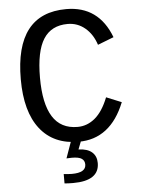

<svg xmlns="http://www.w3.org/2000/svg" viewBox="-59 -715 718 978"><g transform="rotate(-5 300.0 -226.0)"><path d="M153.3 -332.5Q153.3 -199.2 195.1 -132.6Q236.8 -65.9 322.8 -65.9Q372.1 -65.9 412.1 -99.4Q452.1 -132.8 480 -203.6L557.6 -171.9Q484.9 9.8 321.8 9.8Q193.4 9.8 124.3 -78.6Q55.2 -167 55.2 -332.5Q55.2 -668.9 316.9 -668.9Q482.4 -668.9 544.4 -505.4L462.4 -473.6Q444.3 -528.8 406 -560.8Q367.7 -592.8 317.4 -592.8Q233.9 -592.8 193.6 -529.8Q153.3 -466.8 153.3 -332.5ZM408.7 126Q408.7 216.8 274.9 216.8Q247.1 216.8 231 214.8V167Q255.4 169.9 272.9 169.9Q344.7 169.9 344.7 127.9Q344.7 108.4 329.8 98.1Q314.9 87.9 279.8 87.9Q258.8 87.9 252 88.9L283.7 0H335.9L316.9 48.8Q362.8 50.3 385.7 70.6Q408.7 90.8 408.7 126Z"/></g></svg>

Font: Courier New
Style: Regular
Weight: 400
Designer: Steve Matteson
Foundry: Ascender Corporation
Version: Version 2.00.3